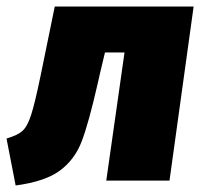

<svg xmlns="http://www.w3.org/2000/svg" viewBox="-43 -554 618 589"><path d="M477 0H283L339 -393H279L264 -330L257 -299Q229 -176 207.5 -120Q186 -64 140.5 -30.5Q95 3 5 15L-23 -129Q11 -139 26 -152.5Q41 -166 52.5 -201.5Q64 -237 82 -324L125 -534H551Z"/></svg>

Font: FiraGO Heavy
Style: Italic
Weight: 900
Italic angle: -8°
Designer: bBox Type GmbH
Foundry: bBox Type GmbH
Version: Version 1.001